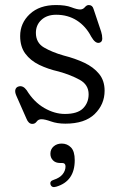

<svg xmlns="http://www.w3.org/2000/svg" viewBox="-20 -496 490 781"><path d="M208.5 -436Q171 -436 148.5 -415.2Q126 -394.5 126 -362.5Q126 -322 159 -302.8Q192 -283.5 239.5 -270Q285 -258.5 322.8 -240.8Q360.5 -223 383 -195.5Q405.5 -168 405.5 -127Q405.5 -71.5 365.2 -32.2Q325 7 246 7Q212.5 7 187.5 -2Q162.5 -11 148.5 -11Q136 -11 129.2 -1.5Q122.5 8 111.5 8Q96 8 87.5 -13.5L46.5 -106.5Q39.5 -122.5 42.8 -132.2Q46 -142 56.5 -144.5Q74 -149 88.5 -129Q118 -81 160 -56.8Q202 -32.5 244 -32.5Q295 -32.5 317.8 -55.2Q340.5 -78 340.5 -112.5Q340.5 -151.5 304 -171.5Q267.5 -191.5 219 -205Q175 -215 139.5 -232.2Q104 -249.5 83 -277.8Q62 -306 62 -349.5Q62 -402 101.2 -438.8Q140.5 -475.5 207.5 -475.5Q247 -475.5 270 -466.5Q293 -457.5 306 -457.5Q317.5 -457.5 325 -466.5Q332.5 -475.5 341 -475.5Q356 -475.5 360.5 -459.5L391.5 -367Q396 -353 396 -339Q396 -325 384 -322Q367.5 -318 351 -347Q329 -389.5 292.5 -412.8Q256 -436 208.5 -436ZM224.5 167Q206 167 195.5 156.2Q185 145.5 185 129.5Q185 111 198.2 99.5Q211.5 88 231 88Q253.5 88 268.8 103.8Q284 119.5 284 155.5Q284 241.5 208.5 263.5Q190.5 269 185.5 254.5Q181.5 240.5 198.5 235.5Q223 227.5 234.8 212.8Q246.5 198 246.5 181Q246.5 167 233 167Z"/></svg>

Font: Fraunces 9pt SuperSoft Light
Style: Regular
Weight: 300
Version: Version 1.000;[b76b70a41]